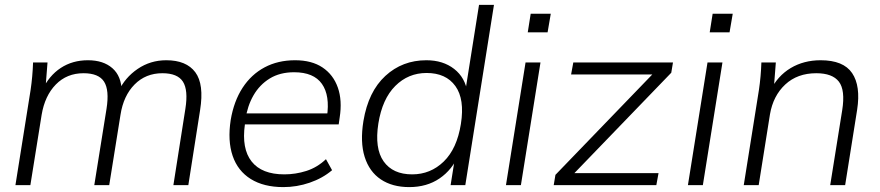

<svg xmlns="http://www.w3.org/2000/svg" viewBox="-20 -756 3592 784"><path d="M43 0 105 -389Q109 -416 111.5 -444Q114 -472 115 -501H174L165 -386H151Q180 -447 228 -478.5Q276 -510 339 -510Q402 -510 439 -477.5Q476 -445 477 -383H464Q490 -439 542 -474.5Q594 -510 659 -510Q741 -510 777.5 -461Q814 -412 797 -306L749 0H688L737 -312Q749 -388 727 -422.5Q705 -457 643 -457Q575 -457 529.5 -411Q484 -365 472 -287L426 0H365L415 -312Q427 -388 405 -422.5Q383 -457 321 -457Q253 -457 208 -411Q163 -365 150 -287L104 0Z M1137 8Q1057 8 1004 -25Q951 -58 930 -119.5Q909 -181 922 -266Q935 -343 970.5 -397.5Q1006 -452 1060.5 -481Q1115 -510 1185 -510Q1253 -510 1297 -480.5Q1341 -451 1359.5 -398.5Q1378 -346 1367 -276L1363 -248H964L970 -293H1333L1315 -279Q1328 -366 1294.5 -413.5Q1261 -461 1181 -461Q1123 -461 1081.5 -435.5Q1040 -410 1015 -366.5Q990 -323 982 -267L980 -248Q966 -149 1007.5 -96.5Q1049 -44 1141 -44Q1187 -44 1231 -58Q1275 -72 1311 -106L1336 -61Q1297 -28 1244.5 -10Q1192 8 1137 8Z M1651 8Q1582 8 1535 -23.5Q1488 -55 1469 -115.5Q1450 -176 1464 -262Q1484 -382 1553.5 -446Q1623 -510 1721 -510Q1789 -510 1834.5 -474.5Q1880 -439 1889 -377H1879L1936 -736H1997L1880 0H1820L1840 -126H1854Q1827 -63 1775 -27.5Q1723 8 1651 8ZM1663 -44Q1738 -44 1792 -96.5Q1846 -149 1862 -250Q1878 -351 1839.5 -404.5Q1801 -458 1722 -458Q1647 -458 1594 -405Q1541 -352 1525 -252Q1509 -150 1546.5 -97Q1584 -44 1663 -44Z M2046 0 2126 -501H2187L2107 0ZM2135 -624 2147 -700H2229L2216 -624Z M2241 0 2248 -42 2660 -469 2657 -452H2312L2321 -501H2728L2721 -459L2308 -31L2311 -49H2669L2660 0Z M2789 0 2869 -501H2930L2850 0ZM2878 -624 2890 -700H2972L2959 -624Z M3017 0 3079 -389Q3083 -416 3085.5 -444Q3088 -472 3089 -501H3148L3139 -386L3125 -385Q3155 -446 3208.5 -478Q3262 -510 3331 -510Q3424 -510 3459.5 -457.5Q3495 -405 3480 -308L3431 0H3370L3419 -306Q3432 -388 3405.5 -422.5Q3379 -457 3313 -457Q3236 -457 3186.5 -411Q3137 -365 3124 -289L3078 0Z"/></svg>

Font: Mulish ExtraLight Light
Style: Italic
Weight: 300
Italic angle: -9°
Version: Version 3.603